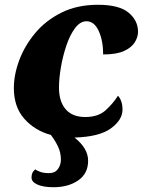

<svg xmlns="http://www.w3.org/2000/svg" viewBox="-20 -566 598 804"><path d="M204 218Q162 218 137 207Q112 196 112 177Q112 167 115.5 158.5Q119 150 128 143Q133 148 148 153.5Q163 159 186 159Q210 159 222.5 142Q235 125 235 102Q235 74 223.5 49Q212 24 193 -1Q126 -19 82 -68.5Q38 -118 38 -197Q38 -253 60.5 -313.5Q83 -374 127 -427Q171 -480 237 -513Q303 -546 390 -546Q479 -546 518.5 -513Q558 -480 558 -433Q558 -411 544.5 -389Q531 -367 499.5 -352.5Q468 -338 412 -338Q412 -395 393.5 -436Q375 -477 342 -477Q316 -477 294.5 -448.5Q273 -420 258 -375.5Q243 -331 235 -284Q227 -237 227 -199Q227 -141 255 -108.5Q283 -76 337 -76Q391 -76 422 -104Q453 -132 474 -165Q482 -157 487.5 -142Q493 -127 493 -107Q493 -64 444.5 -28.5Q396 7 292 10Q349 55 349 107Q349 161 307.5 189.5Q266 218 204 218Z"/></svg>

Font: Noto Serif Black
Style: Italic
Weight: 900
Italic angle: -12°
Designer: Monotype Design Team
Foundry: Monotype Imaging Inc.
Version: Version 2.013